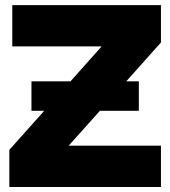

<svg xmlns="http://www.w3.org/2000/svg" viewBox="-20 -743 677 763"><path d="M531.7 -302.7H377L252.9 -164.1H619.6V0H17.1V-147.5L155.8 -302.7H105V-419.9H260.3L383.8 -558.6H28.8V-722.7H619.6V-574.2L481.9 -419.9H531.7Z"/></svg>

Font: Giphurs Black
Style: Regular
Weight: 900
Version: Version 0.920; ttfautohint (v1.8.4.7-5d5b)